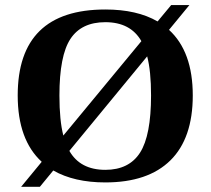

<svg xmlns="http://www.w3.org/2000/svg" viewBox="-20 -699 818 746"><path d="M142.1 -70.3Q48.8 -155.8 48.8 -328.1Q48.8 -662.1 389.2 -662.1Q512.2 -662.1 592.3 -615.7L645 -679.2H715.8L636.7 -583Q729 -498.5 729 -328.1Q729 -161.6 642.1 -75.9Q555.2 9.8 389.2 9.8Q268.1 9.8 187 -36.6L134.8 26.9H62ZM210.9 -328.1Q210.9 -231 226.1 -172.4L529.3 -539.1Q487.3 -612.8 389.2 -612.8Q296.4 -612.8 253.7 -547.9Q210.9 -482.9 210.9 -328.1ZM566.9 -328.1Q566.9 -422.9 551.8 -480L249.5 -112.8Q291.5 -39.1 389.2 -39.1Q481.4 -39.1 524.2 -106Q566.9 -172.9 566.9 -328.1Z"/></svg>

Font: Tinos
Style: Bold
Weight: 700
Designer: Steve Matteson
Foundry: Monotype Imaging Inc.
Version: Version 1.23